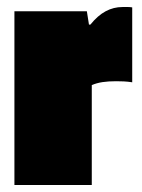

<svg xmlns="http://www.w3.org/2000/svg" viewBox="-20 -526 404 546"><path d="M241 0H21V-494H227L233 -456H237Q258 -482 280.5 -494Q303 -506 328 -506Q340 -506 345 -506Q350 -506 356 -505V-292Q343 -294 332 -294.5Q321 -295 310 -295Q288 -295 271.5 -292.5Q255 -290 241 -284Z"/></svg>

Font: Blinker Black
Style: Regular
Weight: 900
Designer: Juergen Huber
Foundry: supertype
Version: Version 1.017;hotconv 1.0.117;makeotfexe 2.5.65602